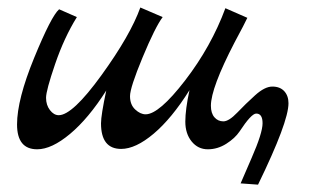

<svg xmlns="http://www.w3.org/2000/svg" viewBox="-20 -402 853 517"><path d="M139.2 -377 187 -356Q152.8 -300.8 128.4 -229.5Q104 -158.2 104 -138.7Q104 -119.1 114.5 -105.5Q125 -91.8 138.2 -91.8Q175.3 -91.8 253.2 -199.5Q331.1 -307.1 357.9 -381.8L418 -356Q397.9 -329.1 364 -247.6Q330.1 -166 330.1 -143.1Q330.1 -120.1 344 -107.2Q357.9 -94.2 372.1 -94.2Q408.2 -94.2 478.5 -185.5Q548.8 -276.9 586.9 -379.9L646 -354Q640.1 -340.8 611.8 -288.1Q547.9 -165 547.9 -117.2Q547.9 -97.2 557.4 -86.2Q566.9 -75.2 581.5 -75.2Q596.2 -75.2 618.7 -98.6Q641.1 -122.1 667 -145.5Q692.9 -168.9 713.4 -168.9Q733.9 -168.9 745.4 -156.5Q756.8 -144 756.8 -124Q756.8 -73.2 674.8 95.2L627.9 91.8Q627.9 90.8 657.5 23.4Q687 -43.9 687 -70.1Q687 -96.2 669.9 -96.2Q656.7 -96.2 625 -47.9Q612.8 -29.8 589.4 -14.9Q565.9 0 539.6 0Q513.2 0 496.1 -21Q479 -42 479 -74.5Q479 -106.9 490.2 -159.2Q442.4 -83 393.8 -42Q345.2 -1 306.2 -1Q252 -1 252 -69.8Q252 -91.8 266.1 -158.2Q218.3 -83 168.7 -41.5Q119.1 0 80.1 0Q25.9 0 25.9 -66.9Q25.9 -133.8 72 -246.3Q118.2 -358.9 139.2 -377Z"/></svg>

Font: Marck Script
Style: Regular
Weight: 400
Designer: Denis Masharov, Marck Fogel
Foundry: Denis Masharov
Version: Version 1.002